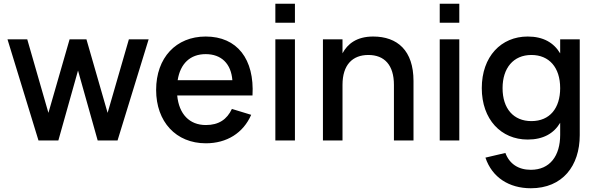

<svg xmlns="http://www.w3.org/2000/svg" viewBox="-20 -750 3185 1025"><path d="M501.5 0H607.5L773.5 -540H668L554.5 -147.5L441.5 -540H351.5L238.5 -147.5L125.5 -540H20L185.5 0H291.5L396.5 -373.5Z M1079 -82.5C991.5 -82.5 935.5 -140.5 926 -240.5H1328C1339 -434 1246.5 -555 1078 -555C920 -555 813.5 -442 813.5 -270C813.5 -100 919.5 15 1079 15C1191 15 1278.5 -40 1321 -137L1218 -168.5C1191.5 -112 1147.5 -82.5 1079 -82.5ZM928.5 -322C942.5 -410.5 995.5 -461 1078 -461C1161.5 -461 1213.5 -410.5 1220.5 -322Z M1554.5 -628.5V-730H1450V-628.5ZM1554.5 0V-540H1450V0Z M2083 0H2187.5V-317.5C2187.5 -480.5 2101.5 -555 1972 -555C1883.5 -555 1835 -515 1808.5 -465.5V-540H1704V0H1808.5V-297C1808.5 -403.5 1861.5 -456.5 1946.5 -456.5C2032 -456.5 2083 -403 2083 -297Z M2432 -628.5V-730H2327.5V-628.5ZM2432 0V-540H2327.5V0Z M2797 -555C2655.5 -555 2552 -448.5 2552 -279.5C2552 -112.5 2655 -5 2797 -5C2880 -5 2936.5 -37.5 2970.5 -94.5V-30C2970.5 81.5 2916 156.5 2814 156.5C2747 156.5 2699.5 124.5 2678 66.5L2571.5 91.5C2607 197.5 2698 255 2814 255C2983 255 3075 135.5 3075 -28.5V-540H2970.5V-465C2936.5 -522 2880.5 -555 2797 -555ZM2817 -103.5C2721.5 -103.5 2663 -170 2663 -279.5C2663 -386.5 2720.5 -456.5 2817 -456.5C2911.5 -456.5 2970.5 -390 2970.5 -279.5C2970.5 -173 2915.5 -103.5 2817 -103.5Z"/></svg>

Font: Vela Sans SemBd
Style: Regular
Weight: 600
Designer: Principal design: Mikhail Sharanda - project Manrope.
Design modification: Ravid Balaliev
Foundry: Mikhail Sharanda
Version: Version 1.001